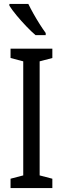

<svg xmlns="http://www.w3.org/2000/svg" viewBox="-20 -963 323 983"><path d="M248 0H34V-48L99 -65V-649L34 -666V-714H248V-666L183 -649V-65L248 -48ZM125 -943Q136 -920 151.5 -892.5Q167 -865 183.5 -839Q200 -813 214 -794V-783H162Q142 -800 115.5 -827.5Q89 -855 65 -884Q41 -913 28 -934V-943Z"/></svg>

Font: Noto Sans Kannada ExtraCondensed
Style: Regular
Weight: 400
Width: 2
Designer: Jelle Bosma - Monotype Design Team
Foundry: Monotype Imaging Inc.
Version: Version 2.005; ttfautohint (v1.8.4.7-5d5b)